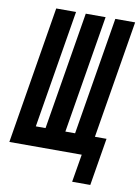

<svg xmlns="http://www.w3.org/2000/svg" viewBox="-113 -799 735 1011"><g transform="rotate(10 254.5 -293.0)"><path d="M345 149 370 0H-17L104 -735H210L106 -105H158L262 -735H368L264 -105H316L420 -735H526L422 -105H484L442 149Z"/></g></svg>

Font: Iosevka Term Curly XBd Obl
Style: Regular
Weight: 800
Italic angle: -9°
Designer: Belleve Invis
Foundry: Belleve Invis
Version: Version 32.3.0